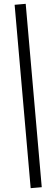

<svg xmlns="http://www.w3.org/2000/svg" viewBox="-84 -1093 440 1502"><g transform="rotate(-5 136.0 -342.0)"><path d="M93 378V-1062H180V378Z"/></g></svg>

Font: Undotted
Style: Regular
Weight: 400
Designer: Delve Withrington, Dave Bailey, Thomas Jockin
Foundry: Delve Fonts LLC
Version: Version 4.000